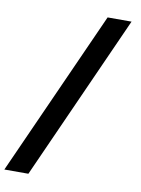

<svg xmlns="http://www.w3.org/2000/svg" viewBox="-155 -766 764 1039"><g transform="rotate(10 227.5 -246.0)"><path d="M-57 207.6 350.4 -700H481.9L75 207.6Z"/></g></svg>

Font: Red Hat Display VF
Style: Regular
Weight: 300
Designer: Pentagram, MCKL
Foundry: Pentagram, MCKL
Version: Version 1.023